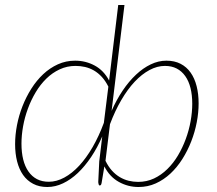

<svg xmlns="http://www.w3.org/2000/svg" viewBox="-20 -743 868 769"><path d="M402.5 -99Q414 -75.5 428.5 -59.5Q443 -43.5 460 -33.5Q477 -23.5 495.5 -19Q514 -14.5 533.5 -14.5Q567.5 -14.5 596.8 -28.2Q626 -42 650.2 -65.8Q674.5 -89.5 693 -120.8Q711.5 -152 724.2 -186.8Q737 -221.5 743.5 -257.8Q750 -294 750 -327.5Q750 -362.5 743 -390.5Q736 -418.5 722 -438.2Q708 -458 687.8 -468.5Q667.5 -479 640.5 -479Q609.5 -479 578.8 -462.5Q548 -446 519.5 -415.8Q491 -385.5 465.8 -342.2Q440.5 -299 420.5 -245.5ZM414 -396Q402.5 -419 387.8 -435Q373 -451 356 -460.8Q339 -470.5 320.5 -474.8Q302 -479 282.5 -479Q248.5 -479 219 -465.2Q189.5 -451.5 165.5 -428Q141.5 -404.5 123 -373.5Q104.5 -342.5 91.8 -308Q79 -273.5 72.5 -237.2Q66 -201 66 -167.5Q66 -132 73 -104Q80 -76 94 -56Q108 -36 128.2 -25.5Q148.5 -15 175.5 -15Q206.5 -15 237.5 -31.8Q268.5 -48.5 297 -79.2Q325.5 -110 350.8 -153.5Q376 -197 396 -251ZM427 -299Q446.5 -343.5 471.5 -380.5Q496.5 -417.5 524.8 -444Q553 -470.5 583.8 -485.2Q614.5 -500 646.5 -500Q679 -500 703.2 -487.5Q727.5 -475 743.5 -452.2Q759.5 -429.5 767.5 -398Q775.5 -366.5 775.5 -329Q775.5 -292 768 -253Q760.5 -214 746 -176.8Q731.5 -139.5 710.5 -106.2Q689.5 -73 662.8 -48Q636 -23 604 -8.5Q572 6 535 6Q492.5 6 455.8 -14.5Q419 -35 398 -76.5L387 -10.5Q386 -5 384.2 -2.5Q382.5 0 378 0L375 -4.5L373.5 -13.5L377.5 -96.5L389.5 -196.5Q370 -151.5 345 -114.2Q320 -77 291.8 -50.2Q263.5 -23.5 232.5 -8.8Q201.5 6 169.5 6Q137 6 112.8 -6.8Q88.5 -19.5 72.5 -42.2Q56.5 -65 48.5 -96.5Q40.5 -128 40.5 -165.5Q40.5 -202.5 48 -241.5Q55.5 -280.5 70 -317.5Q84.5 -354.5 105.5 -387.8Q126.5 -421 153.2 -446Q180 -471 212 -485.5Q244 -500 281 -500Q323 -500 359.2 -480.5Q395.5 -461 417 -420.5L453.5 -723H478.5Z"/></svg>

Font: Lato ExtraLight
Style: Italic
Weight: 275
Italic angle: -7°
Designer: Lukasz Dziedzic with Adam Twardoch and Botio Nikoltchev
Foundry: tyPoland Lukasz Dziedzic
Version: Version 2.015; 2015-08-06; http://www.latofonts.com/